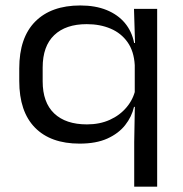

<svg xmlns="http://www.w3.org/2000/svg" viewBox="-20 -516 673 706"><path d="M272.6 12.1Q166.2 12.1 108.5 -46.8Q50.8 -105.7 50.8 -218.3V-264.4Q50.8 -377.5 109.5 -436.7Q168.3 -495.9 275.3 -495.9Q330.6 -495.9 372 -479.1Q413.4 -462.2 439.2 -431.4Q464.9 -400.6 473.3 -357.9H501.2L475.5 -276.5Q472.6 -327.5 449.1 -360.8Q425.6 -394.2 386.7 -410.7Q347.9 -427.2 299 -427.2Q221.6 -427.2 179.3 -386.7Q136.9 -346.2 136.9 -267.8V-216.9Q136.9 -139.2 179.3 -98.9Q221.7 -58.6 299.7 -58.6Q346.9 -58.6 384 -75.5Q421.1 -92.3 445.6 -121.7Q470.1 -151 478 -187.3L499.1 -123H472.8Q464.4 -86.6 440.2 -55.9Q416 -25.2 374.7 -6.5Q333.5 12.1 272.6 12.1ZM473.5 170.5V6.3L476 -136L475.5 -157.2V-322.2L476.7 -352.2L472.7 -483.4H557.9V170.5Z"/></svg>

Font: Anek Gurmukhi Medium SemiExpanded
Style: Regular
Weight: 500
Width: 6
Version: Version 1.003